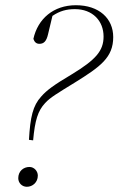

<svg xmlns="http://www.w3.org/2000/svg" viewBox="-20 -707 454 736"><path d="M91 -171 107 -169C114 -246 125 -282 153 -312C172 -333 201 -350 266 -390C366 -452 414 -487 414 -565C414 -636 360 -687 271 -687C185 -687 125 -635 108 -558C112 -546 119 -539 131 -539C148 -539 158 -549 164 -575L181 -646C209 -665 235 -672 267 -672C335 -672 377 -627 377 -567C377 -512 347 -478 255 -422C186 -381 159 -361 138 -337C106 -302 96 -259 91 -171ZM50 -24C50 -6 64 9 83 9C105 9 125 -8 125 -34C125 -51 111 -67 93 -67C70 -67 50 -51 50 -24Z"/></svg>

Font: Source Serif 4 Display Light
Style: Italic
Weight: 300
Italic angle: -12°
Designer: Frank Grießhammer
Foundry: Adobe Systems Incorporated
Version: Version 4.004;hotconv 1.0.117;makeotfexe 2.5.65602